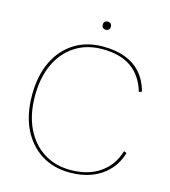

<svg xmlns="http://www.w3.org/2000/svg" viewBox="-119 -897 886 1001"><g transform="rotate(15 324.5 -396.0)"><path d="M610 -165Q594 -110 557.5 -70.5Q521 -31 468.5 -10.5Q416 10 349 10Q262 10 196 -31.5Q130 -73 93 -149Q56 -225 56 -330Q56 -435 92.5 -511Q129 -587 195 -628.5Q261 -670 349 -670Q419 -670 470 -650.5Q521 -631 555 -592.5Q589 -554 605 -496L590 -489Q565 -573 505.5 -614.5Q446 -656 349 -656Q266 -656 203.5 -616Q141 -576 106.5 -503Q72 -430 72 -330Q72 -230 107 -157Q142 -84 204.5 -44Q267 -4 349 -4Q444 -4 508 -48Q572 -92 595 -171ZM339 -802Q349 -802 355 -796Q361 -790 361 -780Q361 -770 355 -764Q349 -758 339 -758Q329 -758 323 -764Q317 -770 317 -780Q317 -790 323 -796Q329 -802 339 -802Z"/></g></svg>

Font: Work Sans Thin
Style: Regular
Weight: 250
Designer: Wei Huang
Foundry: Wei Huang
Version: Version 2.012